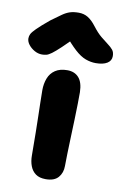

<svg xmlns="http://www.w3.org/2000/svg" viewBox="-131 -841 585 904"><g transform="rotate(10 161.0 -389.5)"><path d="M153 10Q123 10 105 -3Q87 -16 78.5 -38.5Q70 -61 70 -89Q70 -154 69 -198.5Q68 -243 67.5 -276Q67 -309 66 -338Q65 -367 65 -400Q65 -431 75 -457Q85 -483 107.5 -498Q130 -513 165 -513Q200 -513 220 -490.5Q240 -468 241 -421Q241 -401 240.5 -366Q240 -331 238.5 -288.5Q237 -246 235.5 -203.5Q234 -161 233 -125Q232 -89 232 -67Q232 -34 213 -12Q194 10 153 10ZM34 -565Q15 -565 -2.5 -575Q-20 -585 -31 -599.5Q-42 -614 -42 -629Q-42 -640 -37 -650Q-32 -660 -13.5 -678.5Q5 -697 45 -730Q75 -752 93.5 -765Q112 -778 129.5 -783.5Q147 -789 171 -789Q196 -789 215.5 -777Q235 -765 254 -740Q276 -711 296 -694.5Q316 -678 331 -667Q346 -656 355 -645Q364 -634 364 -615Q364 -593 344.5 -581Q325 -569 290 -569Q266 -569 241.5 -578Q217 -587 189.5 -612Q162 -637 125 -682L187 -681Q146 -640 120.5 -616Q95 -592 80 -581Q65 -570 55 -567.5Q45 -565 34 -565Z"/></g></svg>

Font: Shantell Sans
Style: Bold
Weight: 700
Designer: Stephen Nixon, Anya Danilova, Shantell Martin
Foundry: Arrow Type
Version: Version 1.011;[c5ecc13dd]